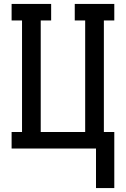

<svg xmlns="http://www.w3.org/2000/svg" viewBox="-20 -755 640 976"><path d="M468 201V0H39V-84H92V-651H39V-735H240V-651H187V-84H413V-651H360V-735H561V-651H508V-84H561V201Z"/></svg>

Font: Iosevka Etoile Medium
Style: Regular
Weight: 500
Designer: Belleve Invis
Foundry: Belleve Invis
Version: Version 22.1.2; ttfautohint (v1.8.4)